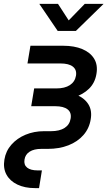

<svg xmlns="http://www.w3.org/2000/svg" viewBox="-45 -756 563 980"><path d="M132.8 204.1Q81.5 204.1 43.7 186Q5.9 168 -12 135.3Q-29.8 102.5 -22.5 58.6Q-15.6 15.1 13.2 -17.6Q42 -50.3 85.4 -68.4Q128.9 -86.4 179.7 -86.4H215.3Q258.8 -86.4 284.7 -103Q310.5 -119.6 315.4 -150.4Q320.8 -181.2 300.3 -197.5Q279.8 -213.9 236.8 -213.9H114.3L129.4 -304.7H242.7Q285.6 -304.7 311.5 -321.5Q337.4 -338.4 342.8 -369.6Q347.7 -399.4 327.1 -415.8Q306.6 -432.1 263.7 -432.1H95.2L110.4 -522.5H277.3Q334.5 -522.5 375.2 -505.4Q416 -488.3 435.5 -456.3Q455.1 -424.3 447.3 -378.9Q439.9 -333 409.4 -303.2Q378.9 -273.4 332.3 -258.8Q285.6 -244.1 230 -244.1H119.6L127 -289.1H245.6Q303.2 -289.1 344.5 -272.5Q385.7 -255.9 405.8 -224.1Q425.8 -192.4 418 -147Q410.6 -100.6 380.9 -66.7Q351.1 -32.7 304.4 -14.4Q257.8 3.9 198.7 3.9H165.5Q128.9 3.9 106.4 18.1Q84 32.2 80.1 58.6Q75.7 85 93.3 99.4Q110.8 113.8 147.9 113.8H168.9L154.3 204.1ZM251 -736.3 305.7 -651.9 387.7 -736.3H482.9V-735.4L342.3 -598.1H249.5L156.2 -735.4V-736.3Z"/></svg>

Font: Inter 28pt Medium
Style: Italic
Weight: 500
Italic angle: -9.3988°
Designer: Rasmus Andersson
Foundry: rsms
Version: Version 4.001;git-66647c0bb